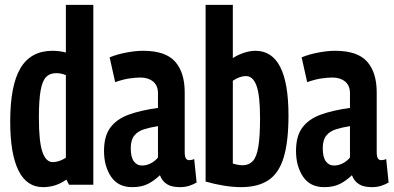

<svg xmlns="http://www.w3.org/2000/svg" viewBox="-20 -760 1620 790"><path d="M264 0 253 -21Q210 10 157 10Q90 10 56 -58.5Q22 -127 22 -260Q22 -409 64.5 -480Q107 -551 196 -551Q224 -551 251 -544V-740H364V0ZM251 -111V-451Q238 -456 229 -457.5Q220 -459 211 -459Q185 -459 169.5 -443Q154 -427 147 -387Q140 -347 140 -275Q140 -177 154.5 -135Q169 -93 197 -93Q223 -93 251 -111Z M408 -139Q408 -200 434 -235Q460 -270 509 -288Q558 -306 630 -316V-376Q630 -408 610 -424.5Q590 -441 558 -441Q540 -441 514 -437.5Q488 -434 454 -422L431 -524Q463 -537 501 -544Q539 -551 569 -551Q661 -551 700.5 -506.5Q740 -462 740 -380V-135Q740 -115 745 -108Q750 -101 758 -101Q763 -101 768.5 -102Q774 -103 779 -106L789 -9Q775 -1 758.5 4.5Q742 10 719 10Q686 10 666.5 -2.5Q647 -15 638 -39Q614 -16 588 -3Q562 10 524 10Q466 10 437 -33Q408 -76 408 -139ZM518 -150Q518 -114 530.5 -96.5Q543 -79 564 -79Q583 -79 600.5 -88Q618 -97 630 -112V-241Q598 -236 572.5 -228Q547 -220 532.5 -202Q518 -184 518 -150Z M826 -13V-740H938V-521Q958 -534 983 -542.5Q1008 -551 1031 -551Q1167 -551 1167 -285Q1167 -178 1147.5 -113Q1128 -48 1085 -19Q1042 10 972 10Q940 10 902 4Q864 -2 826 -13ZM938 -87Q962 -80 978 -80Q1004 -80 1020 -97Q1036 -114 1043 -156.5Q1050 -199 1050 -274Q1050 -367 1035.5 -407Q1021 -447 992 -447Q967 -447 938 -428Z M1198 -139Q1198 -200 1224 -235Q1250 -270 1299 -288Q1348 -306 1420 -316V-376Q1420 -408 1400 -424.5Q1380 -441 1348 -441Q1330 -441 1304 -437.5Q1278 -434 1244 -422L1221 -524Q1253 -537 1291 -544Q1329 -551 1359 -551Q1451 -551 1490.5 -506.5Q1530 -462 1530 -380V-135Q1530 -115 1535 -108Q1540 -101 1548 -101Q1553 -101 1558.5 -102Q1564 -103 1569 -106L1579 -9Q1565 -1 1548.5 4.5Q1532 10 1509 10Q1476 10 1456.5 -2.5Q1437 -15 1428 -39Q1404 -16 1378 -3Q1352 10 1314 10Q1256 10 1227 -33Q1198 -76 1198 -139ZM1308 -150Q1308 -114 1320.5 -96.5Q1333 -79 1354 -79Q1373 -79 1390.5 -88Q1408 -97 1420 -112V-241Q1388 -236 1362.5 -228Q1337 -220 1322.5 -202Q1308 -184 1308 -150Z"/></svg>

Font: Georama Condensed SemiBold
Style: Regular
Weight: 600
Width: 3
Designer: Jean-Baptiste Levee
Foundry: Production Type
Version: Version 1.000